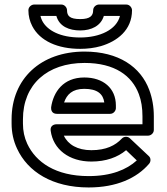

<svg xmlns="http://www.w3.org/2000/svg" viewBox="-20 -790 735 845"><path d="M352 -513C486 -513 561 -456 591 -376C602 -347 607 -315 607 -278V-243H228C218 -243 200 -237 203 -215C214 -132 285 -79 382 -79C447 -79 498 -98 535 -129L582 -84C537 -43 469 -15 370 -15C225 -15 138 -76 100 -157C87 -185 81 -214 81 -246V-265C81 -418 188 -513 352 -513ZM261 -193H632C643 -193 657 -203 657 -218V-278C657 -320 650 -359 637 -394C599 -496 502 -563 352 -563C159 -563 31 -443 31 -265V-246C31 -207 39 -170 55 -136C102 -34 211 35 370 35C493 35 582 -6 636 -69C644 -78 645 -94 635 -103L552 -181C542 -191 525 -190 516 -180C488 -150 447 -129 382 -129C321 -129 279 -154 261 -193ZM490 -326C490 -402 434 -449 351 -449C258 -449 215 -385 205 -318C204 -308 207 -289 230 -289H465C480 -289 490 -303 490 -314ZM439 -339H262C274 -374 298 -399 351 -399C409 -399 434 -376 439 -339ZM333 -656C382 -656 424 -676 437 -720H508C493 -659 419 -625 333 -625C245 -625 188 -656 166 -698C162 -705 160 -713 158 -720H228C241 -673 285 -656 333 -656ZM333 -706C287 -706 275 -720 275 -745C275 -756 265 -770 250 -770H130C119 -770 105 -760 105 -745C105 -720 111 -696 122 -675C156 -609 235 -575 333 -575C365 -575 396 -579 424 -587C495 -608 561 -657 561 -745C561 -756 551 -770 536 -770H415C404 -770 390 -760 390 -745C390 -721 377 -706 333 -706Z"/></svg>

Font: Asimov
Style: XWidOu
Weight: 500
Designer: Google
Version: Version 2.000980; 2014